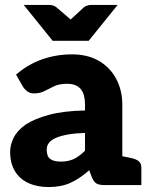

<svg xmlns="http://www.w3.org/2000/svg" viewBox="-20 -749 612 777"><path d="M177 8Q130 8 94.5 -8.5Q59 -25 40 -57Q21 -89 21 -135Q21 -163 35.5 -192Q50 -221 84 -245Q119 -268 177 -284Q235 -300 324 -302V-324Q324 -370 305.5 -390Q287 -410 252 -410Q220 -410 199 -400Q178 -390 160 -380.5Q142 -371 118 -371Q102 -371 91 -379Q80 -387 73 -398L45 -447Q92 -488 149.5 -508.5Q207 -529 272 -529Q334 -529 379.5 -503Q425 -477 450 -430.5Q475 -384 475 -324V0H404Q382 0 371 -6Q360 -12 352 -31L341 -60Q304 -27 266 -9.5Q228 8 177 8ZM226 -95Q256 -95 278.5 -105.5Q301 -116 324 -139V-211Q286 -210 257 -205Q228 -200 208.5 -192Q189 -184 179 -172Q169 -160 169 -143Q169 -116 183.5 -105.5Q198 -95 226 -95ZM455 0 469 -118 513 -109Q531 -105 541.5 -96.5Q552 -88 552 -71V0ZM456 -729 339 -584H193L76 -729H179Q197 -729 209 -719L266 -670L319 -719Q323 -723 331.5 -726Q340 -729 349 -729Z"/></svg>

Font: Aleo Black
Style: Regular
Weight: 900
Designer: Alessio Laiso
Foundry: Alessio Laiso
Version: Version 2.001;gftools[0.9.29]